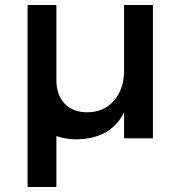

<svg xmlns="http://www.w3.org/2000/svg" viewBox="-20 -552 715 766"><path d="M475 -532H590V0H475V-104Q423 2 285 4Q244 4 205 -9V194H90V-532H205V-233Q205 -173 238 -138.5Q271 -104 329 -104Q396 -105 435.5 -151.5Q475 -198 475 -270Z"/></svg>

Font: Steamflix Grotesk
Style: Regular
Weight: 400
Designer: Julieta Ulanovsky
Foundry: Julieta Ulanovsky
Version: Version 4.000;PS 004.000;hotconv 1.0.88;makeotf.lib2.5.64775